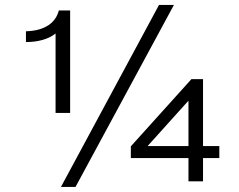

<svg xmlns="http://www.w3.org/2000/svg" viewBox="-20 -721 953 766"><path d="M281.2 24.9H223.1L614.3 -701.2H673.8ZM201.7 -270.5V-587.4Q181.2 -570.8 150.6 -562Q120.1 -553.2 83.5 -553.2V-596.2Q113.3 -597.2 135.5 -603.5Q157.7 -609.9 173.8 -620.8Q189.9 -631.8 200 -646.5Q210 -661.1 214.8 -679.2H259.8V-270.5ZM790 -90.3V2.4H731.9V-90.3H502V-137.2L743.7 -405.3H790V-138.2H855V-90.3ZM731.9 -319.3 568.8 -138.2H731.9Z"/></svg>

Font: Clear Sans Light
Style: Regular
Weight: 300
Foundry: Intel Corporation
Version: Version 1.00